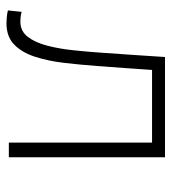

<svg xmlns="http://www.w3.org/2000/svg" viewBox="13 -547 542 608"><g transform="rotate(90 284.0 -243.0)"><path d="M53.5 7.5Q45.5 7.5 34.2 6.5Q23 5.5 13 3L17.5 -40.5Q26 -38 34.8 -37.2Q43.5 -36.5 48.5 -36.5Q78.5 -36.5 96.5 -59.8Q114.5 -83 124.5 -121.2Q134.5 -159.5 139.2 -204.8Q144 -250 147 -294.5Q150.5 -344.5 154 -395.2Q157.5 -446 160.5 -494.5H478V0H431.5V-453.5H201.5Q198.5 -411 195.5 -367.5Q192.5 -324 189 -279Q185 -225.5 179 -174.5Q173 -123.5 159.5 -82.2Q146 -41 121 -16.8Q96 7.5 53.5 7.5Z"/></g></svg>

Font: Heraclito ExtraLight
Style: Regular
Weight: 200
Designer: Kostas Bartsokas (font) & Cristiano Sobral (main changes)
Foundry: Kostas Bartsokas (font) & Cristiano Sobral (main changes)
Version: Version 1.00;July 8, 2020;FontCreator 13.0.0.2655 64-bit